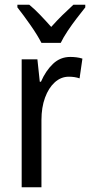

<svg xmlns="http://www.w3.org/2000/svg" viewBox="-20 -786 378 806"><path d="M275 -547Q287 -547 300 -545.5Q313 -544 326 -540L314 -457Q294 -464 269 -464Q236 -464 210 -440.5Q184 -417 169 -376Q154 -335 154 -282V0H71V-537H137L147 -443H152Q172 -489 202.5 -518Q233 -547 275 -547ZM154 -606Q137 -639 108 -680.5Q79 -722 53 -755V-766H103Q124 -749 148 -724Q172 -699 195 -673Q221 -702 241.5 -722Q262 -742 288 -766H338V-755Q322 -735 302 -709Q282 -683 264 -656Q246 -629 235 -606Z"/></svg>

Font: Noto Sans Bengali UI Condensed
Style: Regular
Weight: 400
Width: 3
Designer: Jelle Bosma - Monotype Design Team
Foundry: Monotype Imaging Inc.
Version: Version 2.003; ttfautohint (v1.8.4.7-5d5b)